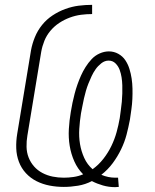

<svg xmlns="http://www.w3.org/2000/svg" viewBox="-20 -763 640 792"><path d="M455 9Q429 9 404.5 2Q380 -5 359 -16Q332 -2 302 3Q272 8 243 8Q213 8 184.5 2.5Q156 -3 131 -15.5Q106 -28 87 -48.5Q68 -69 58 -95.5Q48 -122 47 -151.5Q46 -181 51 -211L108 -556Q113 -583 124 -610Q135 -637 153.5 -660Q172 -683 197 -699.5Q222 -716 249.5 -726Q277 -736 304.5 -739.5Q332 -743 360 -743V-705Q337 -705 314 -702Q291 -699 268 -690.5Q245 -682 224.5 -668.5Q204 -655 188 -636Q172 -617 163 -594.5Q154 -572 150 -549L93 -204Q89 -181 89.5 -157.5Q90 -134 98 -113.5Q106 -93 120.5 -76.5Q135 -60 155 -49.5Q175 -39 197.5 -34.5Q220 -30 243 -30Q263 -30 283.5 -33Q304 -36 323 -44Q300 -67 286.5 -97.5Q273 -128 267.5 -161.5Q262 -195 264 -230.5Q266 -266 272 -301Q275 -320 279 -339Q283 -358 288 -377Q293 -396 299.5 -414.5Q306 -433 314 -451Q322 -469 333 -486.5Q344 -504 358 -519Q372 -534 391 -542.5Q410 -551 429 -551Q450 -551 468 -541Q486 -531 497 -514.5Q508 -498 514 -478.5Q520 -459 523 -439Q526 -419 526.5 -397.5Q527 -376 526 -354.5Q525 -333 522 -312Q519 -291 516 -270Q510 -238 502 -207.5Q494 -177 479.5 -147Q465 -117 445 -90Q425 -63 398 -42Q412 -36 426.5 -33Q441 -30 456 -30Q459 -30 461.5 -30Q464 -30 467 -30L470 8Q466 8 462 8.5Q458 9 455 9ZM362 -65Q387 -83 406.5 -108Q426 -133 439.5 -161Q453 -189 461 -218Q469 -247 474 -276Q476 -293 478.5 -309.5Q481 -326 482.5 -343Q484 -360 484.5 -377Q485 -394 484.5 -411Q484 -428 481.5 -444Q479 -460 473.5 -475Q468 -490 456.5 -501.5Q445 -513 428 -513Q412 -513 398 -502Q384 -491 374.5 -477.5Q365 -464 358 -449Q351 -434 345 -419Q339 -404 334.5 -388.5Q330 -373 326.5 -357.5Q323 -342 320 -326Q317 -310 314 -295Q309 -263 307 -231Q305 -199 310 -169Q315 -139 327.5 -111.5Q340 -84 362 -65Z"/></svg>

Font: Iosevka Curly Slab XLtExObl
Style: Regular
Weight: 200
Width: 7
Italic angle: -9°
Monospace: yes
Designer: Belleve Invis
Foundry: Belleve Invis
Version: Version 11.0.0; ttfautohint (v1.8.3)